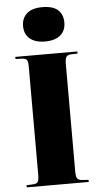

<svg xmlns="http://www.w3.org/2000/svg" viewBox="-64 -1031 557 1070"><g transform="rotate(-5 214.5 -496.5)"><path d="M41 0V-12L80 -14Q99 -15 105 -26Q111 -37 111 -69V-672Q111 -697 104.5 -706.5Q98 -716 76 -717L41 -718V-730H388V-718L350 -717Q332 -716 325 -705Q318 -694 318 -666V-65Q318 -35 325 -25.5Q332 -16 352 -14L388 -12V0ZM215 -801Q159 -801 129 -826.5Q99 -852 99 -897Q99 -941 128 -967Q157 -993 215 -993Q274 -993 302 -967.5Q330 -942 330 -897Q330 -852 300 -826.5Q270 -801 215 -801Z"/></g></svg>

Font: Literata 72pt ExtraBold
Style: Regular
Weight: 800
Designer: Latin by Veronika Burian and Jose Scaglione. Greek by Irene Vlachou. Cyrillic by Vera Evstafieva.
Foundry: TypeTogether
Version: Version 3.002